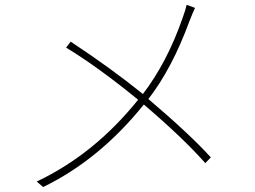

<svg xmlns="http://www.w3.org/2000/svg" viewBox="-20 -753 1040 784"><path d="M742.2 -733.4 776.4 -720.7Q768.6 -705.1 752.9 -665Q682.6 -473.6 585.9 -348.6Q754.9 -205.1 840.8 -110.4L818.4 -86.9Q725.6 -191.4 567.4 -326.2Q385.7 -100.6 156.2 10.7L129.9 -11.7Q365.2 -123 543.9 -345.7Q381.8 -478.5 250 -558.6L268.6 -583Q435.5 -472.7 563.5 -369.1Q662.1 -498 724.6 -676.8Q738.3 -713.9 742.2 -733.4Z"/></svg>

Font: Gen Shin Gothic ExtraLight
Style: Regular
Weight: 100
Designer: [Source Han Sans]
Ryoko NISHIZUKA  (kana & ideographs); Paul D. Hunt (Latin, Greek & Cyrillic); Wenlong ZHANG  (bopomofo
Version: Version 1.002.20150607